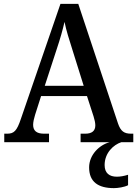

<svg xmlns="http://www.w3.org/2000/svg" viewBox="-20 -734 708 991"><path d="M2 0H233V-44H207C168 -44 151 -60 151 -90C151 -104 156 -125 161 -141L192 -238H429L463 -133C468 -117 472 -100 472 -87C472 -58 454 -44 420 -44H396V0H546C492 14 440 66 440 130C440 205 487 237 568 237C588 237 622 232 641 222V168C619 175 600 178 583 178C545 178 520 160 520 118C520 55 566 13 606 0H668V-44H657C621 -44 603 -56 589 -97L384 -714H292L88 -121C67 -58 52 -44 17 -44H2ZM211 -291 273 -481C291 -535 303 -577 313 -621C322 -577 337 -529 355 -473L412 -291Z"/></svg>

Font: Noto Serif Devanagari SemiCondensed Medium
Style: Regular
Weight: 500
Width: 4
Designer: Universal Thirst, Indian Type Foundry and the Monotype Design Team
Foundry: Monotype Imaging Inc.
Version: Version 2.004